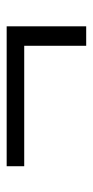

<svg xmlns="http://www.w3.org/2000/svg" viewBox="133 -510 286 593"><g transform="rotate(-90 276.5 -213.0)"><path d="M432.1 -90.3V-281.7H60.1V-335.9H492.2V-90.3Z"/></g></svg>

Font: Elstob
Style: Bold Italic
Weight: 700
Italic angle: -20°
Designer: Peter S. Baker
Version: Version 1.015